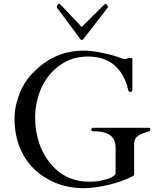

<svg xmlns="http://www.w3.org/2000/svg" viewBox="-20 -972 831 1005"><path d="M650 -506C650 -500 655 -491 660 -491H662C668 -491 673 -493 673 -500V-663C673 -666 672 -667 670 -668H649C648 -667 646 -667 646 -666C642 -664 642 -663 636 -663H630C628 -663 621 -665 608 -670C595 -675 579 -680 560 -685C520 -695 468 -707 417 -707C305 -707 222 -660 164 -602C121 -563 86 -508 70 -444C60 -414 56 -383 56 -350C56 -233 100 -142 162 -84C222 -28 308 13 419 13C463 13 507 5 546 -4C590 -14 634 -29 669 -47C676 -50 682 -52 682 -59V-218C682 -266 725 -273 762 -285C765 -286 767 -290 767 -294C767 -296 767 -298 766 -300C766 -302 765 -303 762 -303H464C462 -303 460 -302 460 -300C458 -297 458 -295 458 -294C458 -291 458 -289 460 -288C460 -286 462 -285 464 -285C537 -285 585 -268 585 -197V-63C573 -45 548 -34 522 -30C501 -23 472 -21 447 -21C346 -21 280 -68 236 -126C193 -182 164 -260 164 -357C164 -417 178 -469 196 -512C230 -583 282 -636 358 -664C384 -672 411 -676 440 -676C545 -676 613 -625 646 -523C646 -519 648 -510 650 -506ZM536 -950C535 -952 534 -952 533 -952C532 -953 530 -952 529 -951L418 -841C417 -840 409 -831 408 -831C407 -831 399 -840 398 -841L294 -951C293 -951 292 -951 292 -952H289C288 -952 286 -952 285 -950C284 -950 282 -948 282 -946C280 -944 280 -942 278 -940C278 -939 277 -938 277 -937C277 -936 278 -933 280 -930L396 -773C397 -770 405 -762 408 -762C411 -762 419 -770 421 -773L542 -930C544 -933 545 -936 545 -937C545 -938 544 -939 544 -940C542 -942 539 -950 536 -950Z"/></svg>

Font: fbb
Style: Regular
Weight: 400
Designer: David J. Perry, Michael Sharpe
Version: Version 1.045